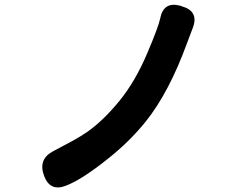

<svg xmlns="http://www.w3.org/2000/svg" viewBox="-20 -771 1040 819"><path d="M264 20Q194 49 168 -21Q142 -91 205 -125L293 -172Q324 -189 353 -209Q420 -256 488.5 -339.5Q557 -423 609 -546Q656 -657 663 -691Q677 -767 751 -746L756 -744Q830 -723 802 -651Q790 -620 777 -585Q701 -377 602 -253Q532 -166 438 -92Q332 -7 264 20Z"/></svg>

Font: Resource Han Rounded JP
Style: Bold
Weight: 700
Designer: Cyano Hao (round all glyphs); Ryoko NISHIZUKA 西塚涼子 (kana, bopomofo & ideographs); Paul D. Hunt (Latin, Greek & Cyrillic)
Foundry: Cyano Hao
Version: 0.990